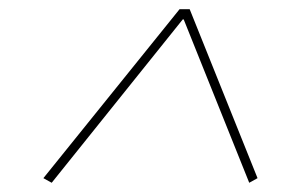

<svg xmlns="http://www.w3.org/2000/svg" viewBox="-20 -718 640 416"><path d="M538 -332 520 -322 378 -676H376L92 -322L74 -332L369 -698H391Z"/></svg>

Font: IBM Plex Sans Thin
Style: Italic
Weight: 250
Italic angle: -11.31°
Designer: Mike Abbink, Paul van der Laan, Pieter van Rosmalen
Foundry: Bold Monday
Version: Version 3.201